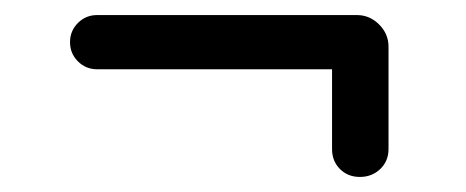

<svg xmlns="http://www.w3.org/2000/svg" viewBox="-20 -403 619 255"><path d="M454 -383Q471 -383 483.5 -370.5Q496 -358 496 -341V-205Q496 -189 485 -178.5Q474 -168 458 -168Q442 -168 431.5 -178.5Q421 -189 421 -205V-311H109Q94 -311 83.5 -321.5Q73 -332 73 -347Q73 -362 83.5 -372.5Q94 -383 109 -383Z"/></svg>

Font: Varela Round
Style: Regular
Weight: 400
Designer: Joe Prince
Foundry: Joe Prince
Version: Version 1.000